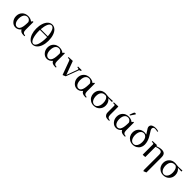

<svg xmlns="http://www.w3.org/2000/svg" viewBox="496 -2783 5122 5122"><g transform="rotate(45 3057.5 -221.5)"><path d="M41 -223.1Q41 -323.2 104.7 -387.7Q168.5 -452.1 272 -452.1Q363.8 -452.1 426.8 -399.9L454.1 -439H480V-141.1Q480 -80.1 504.6 -53Q529.3 -25.9 580.1 -25.9V0H533.2Q430.2 0 397.9 -73.2Q332.5 6.8 242.2 6.8Q158.2 6.8 99.6 -61Q41 -128.9 41 -223.1ZM137.2 -223.1Q137.2 -174.8 150.1 -132.3Q163.1 -89.8 191.4 -61Q219.7 -32.2 257.8 -32.2Q282.2 -32.2 301.8 -42.2Q321.3 -52.2 334.5 -68.4Q347.7 -84.5 357.4 -109.6Q367.2 -134.8 372.6 -159.9Q377.9 -185.1 381.1 -218.5Q384.3 -252 385.3 -279.5Q386.2 -307.1 386.2 -341.8Q351.1 -422.9 272 -422.9Q227.5 -422.9 196.5 -395Q165.5 -367.2 151.4 -323Q137.2 -278.8 137.2 -223.1Z M656.7 -366.2Q656.7 -474.1 685.1 -560.3Q713.4 -646.5 766.4 -696.3Q819.3 -746.1 887.7 -746.1Q957 -746.1 1010.3 -697.3Q1063.5 -648.4 1092 -562.3Q1120.6 -476.1 1120.6 -366.2Q1120.6 -263.2 1091.8 -178.5Q1063 -93.8 1009.3 -43.5Q955.6 6.8 887.7 6.8Q820.3 6.8 767.1 -44.4Q713.9 -95.7 685.3 -180.4Q656.7 -265.1 656.7 -366.2ZM751.5 -367.2Q751.5 -302.7 760 -241.9Q768.6 -181.2 784.9 -130.9Q801.3 -80.6 827.9 -50.3Q854.5 -20 887.7 -20Q921.9 -20 948.5 -49.8Q975.1 -79.6 991 -129.6Q1006.8 -179.7 1015.1 -239.3Q1023.4 -298.8 1023.4 -363.8Q1023.4 -386.2 1022.5 -411.1H752.4Q751.5 -389.2 751.5 -367.2ZM754.4 -439H1020.5Q1012.7 -564.9 979 -640.9Q945.3 -716.8 887.7 -716.8Q859.4 -716.8 835.9 -695.8Q812.5 -674.8 796.1 -637Q779.8 -599.1 769.5 -549.3Q759.3 -499.5 754.4 -439Z M1225.6 -223.1Q1225.6 -323.2 1289.3 -387.7Q1353 -452.1 1456.5 -452.1Q1548.3 -452.1 1611.3 -399.9L1638.7 -439H1664.6V-141.1Q1664.6 -80.1 1689.2 -53Q1713.9 -25.9 1764.6 -25.9V0H1717.8Q1614.7 0 1582.5 -73.2Q1517.1 6.8 1426.8 6.8Q1342.8 6.8 1284.2 -61Q1225.6 -128.9 1225.6 -223.1ZM1321.8 -223.1Q1321.8 -174.8 1334.7 -132.3Q1347.7 -89.8 1376 -61Q1404.3 -32.2 1442.4 -32.2Q1466.8 -32.2 1486.3 -42.2Q1505.9 -52.2 1519 -68.4Q1532.2 -84.5 1542 -109.6Q1551.8 -134.8 1557.1 -159.9Q1562.5 -185.1 1565.7 -218.5Q1568.8 -252 1569.8 -279.5Q1570.8 -307.1 1570.8 -341.8Q1535.6 -422.9 1456.5 -422.9Q1412.1 -422.9 1381.1 -395Q1350.1 -367.2 1335.9 -323Q1321.8 -278.8 1321.8 -223.1Z M1805.2 -411.1V-439Q1893.1 -439 1958 -445.8L2100.1 -60.1L2214.4 -370.1Q2217.3 -378.9 2217.3 -387.2Q2217.3 -411.1 2175.3 -411.1H2162.1V-439H2301.3V-411.1L2251 -390.1L2114.3 -22L2030.3 14.2L1888.2 -371.1Q1879.4 -396 1871.1 -403.3Q1862.8 -410.6 1839.4 -411.1Z M2360.8 -223.1Q2360.8 -323.2 2424.6 -387.7Q2488.3 -452.1 2591.8 -452.1Q2683.6 -452.1 2746.6 -399.9L2773.9 -439H2799.8V-141.1Q2799.8 -80.1 2824.5 -53Q2849.1 -25.9 2899.9 -25.9V0H2853Q2750 0 2717.8 -73.2Q2652.3 6.8 2562 6.8Q2478 6.8 2419.4 -61Q2360.8 -128.9 2360.8 -223.1ZM2457 -223.1Q2457 -174.8 2470 -132.3Q2482.9 -89.8 2511.2 -61Q2539.6 -32.2 2577.6 -32.2Q2602.1 -32.2 2621.6 -42.2Q2641.1 -52.2 2654.3 -68.4Q2667.5 -84.5 2677.2 -109.6Q2687 -134.8 2692.4 -159.9Q2697.8 -185.1 2700.9 -218.5Q2704.1 -252 2705.1 -279.5Q2706.1 -307.1 2706.1 -341.8Q2670.9 -422.9 2591.8 -422.9Q2547.4 -422.9 2516.4 -395Q2485.4 -367.2 2471.2 -323Q2457 -278.8 2457 -223.1Z M2959.5 -223.1Q2959.5 -323.2 3023.2 -387.7Q3086.9 -452.1 3190.4 -452.1Q3217.3 -452.1 3258.3 -445.6Q3299.3 -439 3325.7 -439Q3397.9 -439 3468.3 -445.8L3471.7 -418V-411.1L3443.4 -408.2Q3413.6 -411.1 3366.7 -411.1H3331.5Q3375 -380.9 3398.7 -332Q3422.4 -283.2 3422.4 -223.1Q3422.4 -126.5 3357.4 -59.8Q3292.5 6.8 3190.4 6.8Q3123.5 6.8 3070.3 -24.7Q3017.1 -56.2 2988.3 -108.4Q2959.5 -160.6 2959.5 -223.1ZM3055.7 -223.1Q3055.7 -185.1 3064 -149.9Q3072.3 -114.7 3088.4 -85.9Q3104.5 -57.1 3130.9 -39.6Q3157.2 -22 3190.4 -22Q3234.9 -22 3266.6 -52.2Q3298.3 -82.5 3312.5 -127Q3326.7 -171.4 3326.7 -223.1Q3326.7 -291 3304.7 -342.3Q3282.7 -393.6 3240.2 -412.1Q3225.1 -413.1 3200.7 -413.1Q3152.8 -413.1 3119.4 -386.5Q3085.9 -359.9 3070.8 -317.9Q3055.7 -275.9 3055.7 -223.1Z M3512.2 -411.1V-439Q3605.5 -439 3675.3 -445.8L3678.2 -418V-141.1Q3678.2 -79.6 3701.2 -52.7Q3724.1 -25.9 3774.4 -25.9V0H3721.2Q3690.4 0 3666 -8.1Q3641.6 -16.1 3626.7 -29.1Q3611.8 -42 3602.1 -60.3Q3592.3 -78.6 3588.4 -97.2Q3584.5 -115.7 3584.5 -136.2V-371.1Q3584.5 -396 3577.4 -403.6Q3570.3 -411.1 3545.4 -411.1Z M3834 -223.1Q3834 -323.2 3897.7 -387.7Q3961.4 -452.1 4064.9 -452.1Q4156.7 -452.1 4219.7 -399.9L4247.1 -439H4272.9V-141.1Q4272.9 -80.1 4297.6 -53Q4322.3 -25.9 4373 -25.9V0H4326.2Q4223.1 0 4190.9 -73.2Q4125.5 6.8 4035.2 6.8Q3951.2 6.8 3892.6 -61Q3834 -128.9 3834 -223.1ZM3930.2 -223.1Q3930.2 -174.8 3943.1 -132.3Q3956.1 -89.8 3984.4 -61Q4012.7 -32.2 4050.8 -32.2Q4075.2 -32.2 4094.7 -42.2Q4114.3 -52.2 4127.4 -68.4Q4140.6 -84.5 4150.4 -109.6Q4160.2 -134.8 4165.5 -159.9Q4170.9 -185.1 4174.1 -218.5Q4177.2 -252 4178.2 -279.5Q4179.2 -307.1 4179.2 -341.8Q4144 -422.9 4064.9 -422.9Q4020.5 -422.9 3989.5 -395Q3958.5 -367.2 3944.3 -323Q3930.2 -278.8 3930.2 -223.1ZM4041 -502 4075.2 -594.2Q4085 -621.6 4095.5 -632.3Q4106 -643.1 4123 -643.1Q4140.6 -643.1 4152.8 -624L4064.9 -493.2Z M4432.6 -223.1Q4432.6 -323.2 4496.3 -387.7Q4560.1 -452.1 4663.6 -452.1Q4695.8 -452.1 4731.4 -443.8Q4714.8 -473.1 4684.8 -516.1Q4654.8 -559.1 4640.1 -586.7Q4625.5 -614.3 4625.5 -639.2Q4625.5 -668 4640.6 -689.5Q4655.8 -710.9 4680.4 -722.9Q4705.1 -734.9 4732.7 -740.5Q4760.3 -746.1 4789.6 -746.1Q4842.3 -746.1 4895.5 -729L4887.7 -703.1Q4833 -719.2 4789.6 -719.2Q4760.7 -719.2 4740.7 -704.1Q4720.7 -689 4720.7 -654.8Q4720.7 -635.3 4738.8 -602.8Q4756.8 -570.3 4782.5 -531Q4808.1 -491.7 4833.7 -446.3Q4859.4 -400.9 4877.4 -341.6Q4895.5 -282.2 4895.5 -223.1Q4895.5 -160.2 4867.2 -107.9Q4838.9 -55.7 4785.4 -24.4Q4731.9 6.8 4663.6 6.8Q4596.7 6.8 4543.5 -24.7Q4490.2 -56.2 4461.4 -108.4Q4432.6 -160.6 4432.6 -223.1ZM4528.8 -223.1Q4528.8 -185.1 4537.1 -149.9Q4545.4 -114.7 4561.5 -85.9Q4577.6 -57.1 4604 -39.6Q4630.4 -22 4663.6 -22Q4708 -22 4739.7 -52.2Q4771.5 -82.5 4785.6 -127Q4799.8 -171.4 4799.8 -223.1Q4799.8 -278.8 4785.4 -323Q4771 -367.2 4739.5 -395Q4708 -422.9 4663.6 -422.9Q4619.1 -422.9 4588.1 -395Q4557.1 -367.2 4543 -323Q4528.8 -278.8 4528.8 -223.1Z M4972.2 -411.1V-439Q5065.4 -439 5135.3 -445.8L5138.2 -418V-414.1Q5234.9 -452.1 5312 -452.1Q5381.8 -452.1 5416 -416.5Q5450.2 -380.9 5450.2 -294.9V270L5368.2 303.2L5356 274.9V-290Q5356 -330.1 5348.9 -355.7Q5341.8 -381.3 5327.6 -393.3Q5313.5 -405.3 5298.8 -409.2Q5284.2 -413.1 5262.2 -413.1Q5210.9 -413.1 5138.2 -384.8V0L5047.4 6.8L5044.4 -19V-371.1Q5044.4 -396 5037.4 -403.6Q5030.3 -411.1 5005.4 -411.1Z M5584 -223.1Q5584 -323.2 5647.7 -387.7Q5711.4 -452.1 5814.9 -452.1Q5841.8 -452.1 5882.8 -445.6Q5923.8 -439 5950.2 -439Q6022.5 -439 6092.8 -445.8L6096.2 -418V-411.1L6067.9 -408.2Q6038.1 -411.1 5991.2 -411.1H5956.1Q5999.5 -380.9 6023.2 -332Q6046.9 -283.2 6046.9 -223.1Q6046.9 -126.5 5981.9 -59.8Q5917 6.8 5814.9 6.8Q5748 6.8 5694.8 -24.7Q5641.6 -56.2 5612.8 -108.4Q5584 -160.6 5584 -223.1ZM5680.2 -223.1Q5680.2 -185.1 5688.5 -149.9Q5696.8 -114.7 5712.9 -85.9Q5729 -57.1 5755.4 -39.6Q5781.7 -22 5814.9 -22Q5859.4 -22 5891.1 -52.2Q5922.9 -82.5 5937 -127Q5951.2 -171.4 5951.2 -223.1Q5951.2 -291 5929.2 -342.3Q5907.2 -393.6 5864.7 -412.1Q5849.6 -413.1 5825.2 -413.1Q5777.3 -413.1 5743.9 -386.5Q5710.4 -359.9 5695.3 -317.9Q5680.2 -275.9 5680.2 -223.1Z"/></g></svg>

Font: Dihjauti S
Style: Bold
Weight: 700
Designer: T. Christopher White
Version: Version 3.0.0